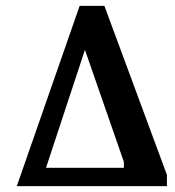

<svg xmlns="http://www.w3.org/2000/svg" viewBox="-20 -631 593 651"><path d="M37 0 250 -611H334L546 -38V0ZM136 -62H400V-82L268 -462Z"/></svg>

Font: Manuale
Style: Italic
Weight: 400
Italic angle: -11°
Designer: Eduardo Tunni / Pablo Cosgaya
Foundry: Eduardo Tunni / Pablo Cosgaya
Version: Version 1.002